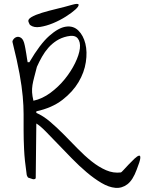

<svg xmlns="http://www.w3.org/2000/svg" viewBox="-20 -908 731 973"><path d="M123 -7.8Q121.1 -8.8 118.2 -14.6Q115.2 -20.5 115.2 -23.4Q104.5 -97.7 102.1 -150.4Q99.6 -203.1 99.6 -246.6Q99.6 -290 99.6 -330.1Q99.6 -370.1 95.2 -419.4Q90.8 -468.8 79.1 -533.7Q67.4 -598.6 43.9 -692.4Q41 -699.2 47.9 -708.5Q54.7 -717.8 65.4 -720.7Q76.2 -723.6 87.9 -715.3Q99.6 -707 105.5 -677.7Q106.4 -672.9 108.9 -660.6Q111.3 -648.4 113.3 -634.8Q115.2 -621.1 117.2 -609.4Q119.1 -597.7 120.1 -592.8H128.9Q182.6 -684.6 229.5 -726.1Q276.4 -767.6 314 -772.9Q351.6 -778.3 377 -753.4Q402.3 -728.5 412.6 -687Q422.9 -645.5 415 -593.3Q407.2 -541 377.9 -491.7Q348.6 -442.4 296.4 -401.9Q244.1 -361.3 164.1 -343.8V-335.9Q198.2 -321.3 232.9 -292Q267.6 -262.7 302.7 -227.1Q337.9 -191.4 373 -155.3Q408.2 -119.1 444.3 -90.3Q480.5 -61.5 517.6 -45.4Q554.7 -29.3 592.8 -34.2Q594.7 -34.2 606.4 -46.9Q618.2 -59.6 632.8 -75.2Q647.5 -90.8 661.6 -104Q675.8 -117.2 684.1 -119.1Q692.4 -121.1 690.9 -106Q689.5 -90.8 672.9 -48.8Q653.3 4.9 625.5 25.9Q597.7 46.9 564.5 43.9Q531.2 41 494.1 19Q457 -2.9 418.9 -35.2Q380.9 -67.4 343.8 -105.5Q306.6 -143.6 272.9 -178.7Q239.3 -213.9 211.4 -242.2Q183.6 -270.5 164.1 -282.2L161.1 -7.8Q161.1 -2 155.8 -0.5Q150.4 1 146.5 0Q141.6 -2 133.3 -4.4Q125 -6.8 123 -7.8ZM149.4 -397.5Q194.3 -407.2 235.4 -437.5Q276.4 -467.8 308.1 -506.8Q339.8 -545.9 360.4 -587.9Q380.9 -629.9 384.8 -662.6Q388.7 -695.3 373.5 -713.9Q358.4 -732.4 320.3 -723.6Q290 -716.8 266.6 -701.7Q243.2 -686.5 225.1 -666Q207 -645.5 192.9 -620.6Q178.7 -595.7 167 -569.3Q159.2 -538.1 153.3 -516.6Q147.5 -495.1 144.5 -476.6Q141.6 -458 142.6 -439.9Q143.6 -421.9 149.4 -397.5ZM132.8 -781.2Q130.9 -782.2 128.4 -788.1Q126 -793.9 125 -795.9Q119.1 -809.6 139.2 -821.3Q159.2 -833 192.9 -843.3Q226.6 -853.5 267.6 -863.3Q308.6 -873 345.7 -883.8Q377 -892.6 378.4 -884.3Q379.9 -876 362.3 -859.9Q344.7 -843.8 314 -824.2Q283.2 -804.7 249 -790.5Q214.8 -776.4 183.1 -771.5Q151.4 -766.6 132.8 -781.2Z"/></svg>

Font: Give You Glory
Style: Regular
Weight: 400
Designer: Kimberly Geswein
Foundry: Kimberly Geswein
Version: Version 1.002